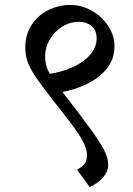

<svg xmlns="http://www.w3.org/2000/svg" viewBox="-20 -618 535 775"><path d="M342 137 291 67Q313 55 322 42.5Q331 30 331 8Q331 -25 301 -71Q271 -117 205 -199Q160 -257 133 -294.5Q106 -332 94 -362Q82 -392 82 -425Q82 -479 108 -518Q134 -557 175.5 -577.5Q217 -598 263 -598Q310 -598 351 -574.5Q392 -551 417 -513Q442 -475 442 -431Q442 -379 411 -341Q380 -303 331.5 -279.5Q283 -256 232 -247Q239 -238 248 -226Q308 -149 345 -98Q382 -47 399.5 -13.5Q417 20 417 47Q417 73 397 97Q377 121 342 137ZM181 -320Q233 -328 276 -348Q319 -368 344.5 -397.5Q370 -427 370 -464Q370 -496 349.5 -513Q329 -530 300 -530Q262 -530 230.5 -510Q199 -490 180.5 -458Q162 -426 162 -391Q162 -372 166 -356Q170 -340 181 -320Z"/></svg>

Font: Tiro Devanagari Sanskrit
Style: Italic
Weight: 400
Italic angle: -11°
Designer: Devanagari: John Hudson & Fiona Ross, assisted by Paul Hanslow. Latin: John Hudson with Paul Hanslow, assisted by Kaja S
Foundry: Tiro Typeworks Ltd.
Version: Version 1.52